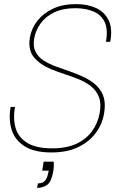

<svg xmlns="http://www.w3.org/2000/svg" viewBox="-20 -732 584 937"><path d="M231 12Q148 12 100.5 -18Q53 -48 37 -98.5Q21 -149 32 -210H53Q43 -154 56 -108Q69 -62 112.5 -35Q156 -8 234 -8Q305 -8 353 -30.5Q401 -53 429 -91.5Q457 -130 466 -178Q475 -225 463.5 -256.5Q452 -288 426.5 -309Q401 -330 367 -344Q333 -358 297.5 -369.5Q262 -381 230 -394Q175 -417 145.5 -452.5Q116 -488 126 -550Q134 -594 162.5 -630.5Q191 -667 238.5 -689.5Q286 -712 351 -712Q407 -712 448.5 -693Q490 -674 510 -633.5Q530 -593 518 -528H497Q508 -589 490.5 -625Q473 -661 435 -676.5Q397 -692 347 -692Q287 -692 244.5 -671.5Q202 -651 178 -617.5Q154 -584 147 -545Q140 -507 153 -480.5Q166 -454 192.5 -437Q219 -420 253 -407.5Q287 -395 323.5 -382.5Q360 -370 393 -354Q417 -342 437 -326.5Q457 -311 471 -290Q485 -269 489.5 -242Q494 -215 488 -179Q479 -125 446.5 -82Q414 -39 360.5 -13.5Q307 12 231 12ZM161 185 165 163Q189 163 200 149.5Q211 136 215 113L218 101H186L193 57H242Q243 66 242.5 80Q242 94 239 109Q230 157 209 171Q188 185 161 185Z"/></svg>

Font: DM Sans 10pt Thin
Style: Italic
Weight: 250
Italic angle: -10°
Version: Version 4.004;gftools[0.9.30]